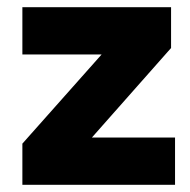

<svg xmlns="http://www.w3.org/2000/svg" viewBox="-20 -512 527 532"><path d="M42 0V-114L297 -401V-361H42V-492H454V-379L194 -85V-131H465V0Z"/></svg>

Font: Nunito Sans 12pt ExtraLight 12pt Black
Style: Regular
Weight: 900
Version: Version 3.101;gftools[0.9.27]